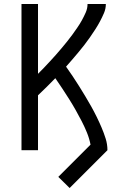

<svg xmlns="http://www.w3.org/2000/svg" viewBox="-20 -755 640 965"><path d="M330 190 273 134 435 -28Q429 -59 417 -88.5Q405 -118 390.5 -146Q376 -174 360.5 -201.5Q345 -229 328 -256Q311 -283 293.5 -309.5Q276 -336 258 -362Q237 -340 215 -318.5Q193 -297 171 -276V0H88V-735H171V-384Q171 -384 171 -384Q171 -384 171 -384Q187 -400 202 -415.5Q217 -431 231.5 -447Q246 -463 260.5 -479Q275 -495 289 -512Q303 -529 317 -546Q331 -563 343.5 -580.5Q356 -598 368.5 -616Q381 -634 391.5 -653Q402 -672 411 -692.5Q420 -713 420 -735H512Q512 -711 502.5 -689Q493 -667 482 -646.5Q471 -626 458 -606Q445 -586 431.5 -566.5Q418 -547 403.5 -528.5Q389 -510 374 -492Q359 -474 343.5 -456Q328 -438 312 -420Q329 -396 345.5 -371.5Q362 -347 377.5 -322Q393 -297 408.5 -271.5Q424 -246 438.5 -220Q453 -194 466 -167.5Q479 -141 490.5 -114Q502 -87 511 -58.5Q520 -30 520 0Z"/></svg>

Font: Zed Mono Extended
Style: Regular
Weight: 400
Width: 7
Monospace: yes
Designer: Belleve Invis
Foundry: Belleve Invis
Version: Version 1.0.0; ttfautohint (v1.8.4)